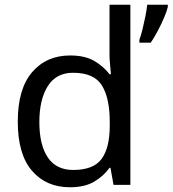

<svg xmlns="http://www.w3.org/2000/svg" viewBox="-20 -780 728 810"><path d="M275 10Q175 10 115 -59.5Q55 -129 55 -267Q55 -405 115.5 -475.5Q176 -546 276 -546Q338 -546 377.5 -523Q417 -500 442 -467H448Q447 -480 444.5 -505.5Q442 -531 442 -546V-760H530V0H459L446 -72H442Q418 -38 378 -14Q338 10 275 10ZM289 -63Q374 -63 408.5 -109.5Q443 -156 443 -250V-266Q443 -366 410 -419.5Q377 -473 288 -473Q217 -473 181.5 -416.5Q146 -360 146 -265Q146 -169 181.5 -116Q217 -63 289 -63ZM688 -751Q684 -733 672.5 -706Q661 -679 646 -650.5Q631 -622 616 -600H568V-612Q575 -631 581.5 -657.5Q588 -684 593.5 -711.5Q599 -739 601 -760H688Z"/></svg>

Font: Noto Sans Hanunoo
Style: Regular
Weight: 400
Designer: Monotype Design Team
Foundry: Monotype Imaging Inc.
Version: Version 2.003; ttfautohint (v1.8.4.7-5d5b)